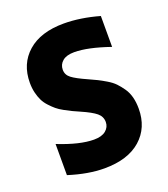

<svg xmlns="http://www.w3.org/2000/svg" viewBox="-113 -653 654 747"><g transform="rotate(-20 214.5 -280.0)"><path d="M192.9 12.2Q126 12.2 45.9 -13.2V-142.1Q134.3 -106.9 192.9 -106.9Q225.1 -106.9 241.9 -120.8Q258.8 -134.8 258.8 -155.8Q258.8 -178.7 240.7 -193.6Q222.7 -208.5 180.2 -227.1Q161.1 -235.4 149.4 -241Q137.7 -246.6 120.4 -256.1Q103 -265.6 92.3 -274.7Q81.5 -283.7 69.1 -297.1Q56.6 -310.5 49.6 -325Q42.5 -339.4 37.8 -358.6Q33.2 -377.9 33.2 -399.9Q33.2 -478 86.4 -524.9Q139.6 -571.8 235.8 -571.8Q303.7 -571.8 381.8 -549.8V-421.9Q291.5 -453.1 235.8 -453.1Q203.6 -453.1 187.3 -439.2Q170.9 -425.3 170.9 -403.8Q170.9 -382.3 189 -368.7Q207 -355 250 -335.9Q272 -326.2 285.6 -319.3Q299.3 -312.5 318.6 -301Q337.9 -289.6 350.1 -276.9Q362.3 -264.2 374 -247.3Q385.7 -230.5 391.4 -208.7Q397 -187 397 -161.1Q397 -82 343.5 -34.9Q290 12.2 192.9 12.2Z"/></g></svg>

Font: TASA Explorer
Style: Bold
Weight: 700
Designer: Weizhong Zhang
Foundry: Local Remote
Version: Version 1.000;Glyphs 3.1.2 (3151)